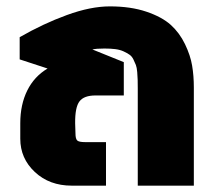

<svg xmlns="http://www.w3.org/2000/svg" viewBox="-20 -585 669 605"><path d="M42 -397.9V-467.8Q115.7 -510.3 190.7 -537.6Q265.6 -564.9 326.2 -564.9Q391.6 -564.9 440.9 -548.3Q490.2 -531.7 518.1 -506.6Q545.9 -481.4 563 -445.8Q580.1 -410.2 585.4 -378.2Q590.8 -346.2 590.8 -309.1V0H414.1V-305.2Q414.1 -323.7 413.8 -333.3Q413.6 -342.8 412.4 -357.7Q411.1 -372.6 408.2 -380.1Q405.3 -387.7 400.4 -397.7Q395.5 -407.7 387.9 -412.8Q380.4 -418 369.4 -423.1Q358.4 -428.2 343.3 -430.2Q328.1 -432.1 309.1 -432.1Q284.2 -432.1 271 -429.2L370.1 -389.2V-284.2H280.8Q244.6 -284.2 230.5 -265.6Q216.3 -247.1 216.8 -196.8L217.8 -165Q217.8 -147.5 223.4 -142.3Q229 -137.2 248 -137.2H314V0H206.1Q135.7 0 89.8 -43Q43.9 -85.9 43.9 -147.9V-196.8Q43.9 -255.4 65.9 -299.8Q87.9 -344.2 129.9 -369.1Z"/></svg>

Font: LT Superior Black
Style: Regular
Weight: 900
Designer: Daniel Lyons
Foundry: LyonsType
Version: Version 2.005